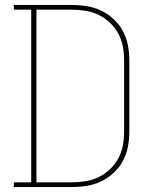

<svg xmlns="http://www.w3.org/2000/svg" viewBox="-20 -755 640 775"><path d="M269 0H36V-19H106V-716H36V-735H269Q300 -735 330.5 -730Q361 -725 388.5 -712Q416 -699 439 -677.5Q462 -656 476.5 -628.5Q491 -601 496.5 -571Q502 -541 502 -510V-225Q502 -194 496.5 -164Q491 -134 476.5 -106.5Q462 -79 439 -57.5Q416 -36 388.5 -23Q361 -10 330.5 -5Q300 0 269 0ZM127 -19H269Q297 -19 325 -23.5Q353 -28 378 -40Q403 -52 424 -72Q445 -92 458 -116.5Q471 -141 476 -169Q481 -197 481 -225V-510Q481 -538 476 -566Q471 -594 458 -618.5Q445 -643 424 -663Q403 -683 378 -695Q353 -707 325 -711.5Q297 -716 269 -716H127Z"/></svg>

Font: Iosevka HT Thin Extended
Style: Regular
Weight: 100
Width: 7
Monospace: yes
Designer: Belleve Invis
Foundry: Belleve Invis
Version: Version 32.3.0; ttfautohint (v1.8.4)